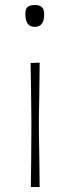

<svg xmlns="http://www.w3.org/2000/svg" viewBox="-20 -745 280 765"><path d="M103 0Q104 -56.5 104.2 -108.5Q104.5 -160.5 105 -221V-271Q104.5 -332 103.8 -385Q103 -438 102 -494L138 -495.5Q137.5 -439 136.8 -385.5Q136 -332 135 -271V-221Q136 -160.5 136.8 -108.5Q137.5 -56.5 138 0ZM118 -638Q81 -638 81 -690Q81 -709.5 90 -717.2Q99 -725 119 -725Q138.5 -725 147.2 -716.5Q156 -708 156 -687Q156 -638 118 -638Z"/></svg>

Font: Commissioner Loud Thin
Style: Regular
Weight: 100
Designer: Kostas Bartsokas
Foundry: Kostas Bartsokas
Version: Version 1.000; ttfautohint (v1.8.3)